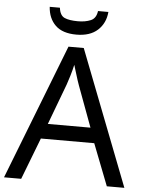

<svg xmlns="http://www.w3.org/2000/svg" viewBox="-60 -966 760 1014"><g transform="rotate(5 319.5 -459.0)"><path d="M545 0 459 -221H176L91 0H0L279 -717H360L638 0ZM352 -517Q349 -525 342 -546Q335 -567 328.5 -589.5Q322 -612 318 -624Q311 -593 302 -563.5Q293 -534 287 -517L206 -301H432ZM473 -918Q468 -858 427.5 -821Q387 -784 315 -784Q241 -784 203.5 -820.5Q166 -857 162 -918H216Q221 -877 246 -866Q271 -855 317 -855Q356 -855 384.5 -867Q413 -879 418 -918Z"/></g></svg>

Font: Noto Sans Mongolian
Style: Regular
Weight: 400
Designer: Monotype Design Team
Foundry: Monotype Imaging Inc.
Version: Version 3.001; ttfautohint (v1.8.4.7-5d5b)